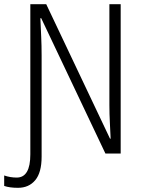

<svg xmlns="http://www.w3.org/2000/svg" viewBox="-61 -734 681 918"><path d="M25 164Q77 164 107.5 127.5Q138 91 138 15V-468Q138 -516 136 -558Q134 -600 132 -647H136L443 0H516V-714H462V-232Q462 -189 464.5 -143Q467 -97 468 -71H465L160 -714H84V4Q84 115 19 115Q-12 115 -41 105V155Q-15 164 25 164Z"/></svg>

Font: Noto Sans Mono UI Light
Style: Regular
Weight: 300
Designer: Monotype Design team
Foundry: Monotype Imaging Inc.
Version: 1.000